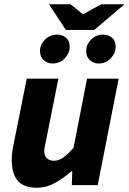

<svg xmlns="http://www.w3.org/2000/svg" viewBox="-20 -866 602 898"><path d="M152 12Q91 12 63 -21Q35 -54 35 -117Q35 -134 37 -152Q39 -170 43 -188L105 -498H253L195 -207Q192 -193 189.5 -181.5Q187 -170 187 -161Q187 -138 199.5 -126Q212 -114 233 -114Q254 -114 275.5 -129Q297 -144 324 -175L387 -498H535L437 0H316L318 -65H314Q281 -35 239 -11.5Q197 12 152 12ZM226 -569Q202 -569 184.5 -584.5Q167 -600 167 -628Q167 -657 190 -680.5Q213 -704 247 -704Q272 -704 289 -689.5Q306 -675 306 -647Q306 -618 283 -593.5Q260 -569 226 -569ZM441 -569Q418 -569 400.5 -584.5Q383 -600 383 -628Q383 -657 405.5 -680.5Q428 -704 462 -704Q487 -704 504 -689.5Q521 -675 521 -647Q521 -618 498 -593.5Q475 -569 441 -569ZM288 -726 209 -846H310L367 -800H370L453 -846H562L421 -726Z"/></svg>

Font: Source Sans 3 ExtraBold
Style: Italic
Weight: 800
Italic angle: -11°
Version: Version 3.052;hotconv 1.1.0;makeotfexe 2.6.0